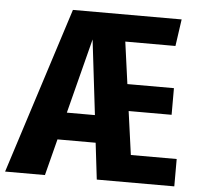

<svg xmlns="http://www.w3.org/2000/svg" viewBox="-70 -745 824 797"><g transform="rotate(5 341.5 -346.5)"><path d="M494 -114H685V0H362L344 -152H185L146 0H-20L202 -693H655L639 -581H430L454 -406H648V-295H469ZM214 -266H331L294 -578Z"/></g></svg>

Font: Fira Sans Extra Condensed
Style: Bold
Weight: 700
Width: 1
Designer: Carrois Corporate & Edenspiekermann AG
Foundry: Carrois Corporate GbR & Edenspiekermann AG
Version: Version 4.203